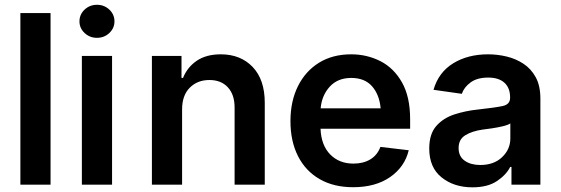

<svg xmlns="http://www.w3.org/2000/svg" viewBox="-20 -783 2377 814"><path d="M194.3 -727.5V0H66.4V-727.5Z M327.1 0V-545.9H455.1V0ZM391.1 -622.6Q360.4 -622.6 338.6 -643.1Q316.9 -663.6 316.9 -692.4Q316.9 -721.7 338.6 -742.2Q360.4 -762.7 391.1 -762.7Q421.9 -762.7 443.6 -742.2Q465.3 -721.7 465.3 -692.4Q465.3 -663.6 443.6 -643.1Q421.9 -622.6 391.1 -622.6Z M752 -319.3V0H624V-545.9H749.5V-452.6H755.9Q774.4 -498.5 814.5 -525.6Q854.5 -552.7 916 -552.7Q1000 -552.7 1051.3 -499Q1102.5 -445.3 1102.5 -347.2V0H974.6V-327.1Q974.6 -381.8 946 -412.8Q917.5 -443.8 867.7 -443.8Q816.9 -443.8 784.4 -411.1Q752 -378.4 752 -319.3Z M1477.1 10.7Q1394.5 10.7 1335 -23.7Q1275.4 -58.1 1243.4 -121.1Q1211.4 -184.1 1211.4 -269.5Q1211.4 -354 1243.2 -417.7Q1274.9 -481.4 1332.5 -517.1Q1390.1 -552.7 1468.8 -552.7Q1535.6 -552.7 1592.8 -523.7Q1649.9 -494.6 1684.3 -433.6Q1718.8 -372.6 1718.8 -277.3V-237.3H1338.9Q1341.8 -167 1379.9 -128.2Q1418 -89.4 1478.5 -89.4Q1520 -89.4 1549.8 -107.2Q1579.6 -125 1592.8 -160.2L1712.9 -146Q1695.8 -75.2 1633.8 -32.2Q1571.8 10.7 1477.1 10.7ZM1339.4 -323.7H1593.8Q1588.4 -382.3 1557.1 -417.5Q1525.9 -452.6 1469.2 -452.6Q1411.6 -452.6 1377.9 -415.5Q1344.2 -378.4 1339.4 -323.7Z M1982.9 11.2Q1904.8 11.2 1852.3 -30.8Q1799.8 -72.8 1799.8 -153.3Q1799.8 -214.8 1829.6 -248.8Q1859.4 -282.7 1907 -298.1Q1954.6 -313.5 2007.3 -318.8Q2079.6 -326.7 2111.1 -333.5Q2142.6 -340.3 2142.6 -368.2V-370.6Q2142.6 -410.2 2118.7 -432.1Q2094.7 -454.1 2049.8 -454.1Q2002.9 -454.1 1975.1 -433.6Q1947.3 -413.1 1938 -385.3L1817.9 -402.3Q1839.4 -476.6 1901.4 -514.6Q1963.4 -552.7 2049.3 -552.7Q2088.4 -552.7 2127.4 -543.5Q2166.5 -534.2 2199 -512.9Q2231.4 -491.7 2251.2 -455.6Q2271 -419.4 2271 -365.2V0H2148.4V-75.2H2143.1Q2125.5 -41 2086.2 -14.9Q2046.9 11.2 1982.9 11.2ZM2016.1 -83.5Q2074.2 -83.5 2108.9 -116.9Q2143.6 -150.4 2143.6 -195.8V-259.8Q2134.8 -253.4 2112.8 -248Q2090.8 -242.7 2066.2 -239Q2041.5 -235.4 2024.9 -233.4Q1981.4 -227.1 1952.9 -209.7Q1924.3 -192.4 1924.3 -155.3Q1924.3 -119.6 1950.2 -101.6Q1976.1 -83.5 2016.1 -83.5Z"/></svg>

Font: Inter Semi Bold
Style: Regular
Weight: 600
Designer: Rasmus Andersson
Foundry: rsms
Version: Version 4.000;git-e0f93cc